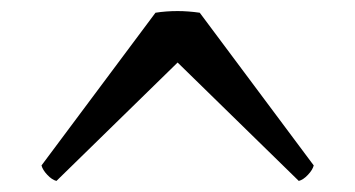

<svg xmlns="http://www.w3.org/2000/svg" viewBox="-20 -755 642 347"><path d="M301 -642 82 -428Q74 -430 65.5 -439Q57 -448 55 -456L261 -732Q280 -735 301 -735Q320 -735 341 -732L547 -456Q545 -448 536.5 -439Q528 -430 520 -428Z"/></svg>

Font: Adamina
Style: Regular
Weight: 400
Designer: Cyreal (www.cyreal.org)
Foundry: Alexei Vanyashin
Version: Version 1.013